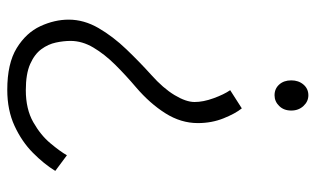

<svg xmlns="http://www.w3.org/2000/svg" viewBox="-190 -671 868 528"><g transform="rotate(-90 244.0 -407.0)"><path d="M210 -176Q195.5 -194 182.5 -226.5Q169.5 -259 169.5 -297Q169.5 -343.5 196.5 -386.2Q223.5 -429 268 -467Q301 -495 330 -524.2Q359 -553.5 377.2 -584.2Q395.5 -615 395.5 -647Q395.5 -666 391 -687.2Q386.5 -708.5 372.8 -727.2Q359 -746 332 -758Q305 -770 260 -770Q208 -770 172 -749.5Q136 -729 113.8 -702.2Q91.5 -675.5 81 -657L38 -689Q57 -720 87.8 -750.5Q118.5 -781 161.8 -801Q205 -821 261 -821Q333.5 -821 375.8 -795Q418 -769 436 -730Q454 -691 454 -652Q454 -610 430.8 -570Q407.5 -530 372.5 -493.5Q337.5 -457 302 -425Q265.5 -392.5 246.5 -361Q227.5 -329.5 227.5 -306Q227.5 -282 237.8 -253.8Q248 -225.5 260 -208ZM246 7Q229 7 216.5 -6.5Q204 -20 204 -40Q204 -60.5 216.5 -73.2Q229 -86 246 -86Q264 -86 275.5 -73.2Q287 -60.5 287 -40Q287 -20 275.5 -6.5Q264 7 246 7Z"/></g></svg>

Font: Junction Light
Style: Regular
Weight: 300
Designer: Caroline Hadilaksono
Foundry: Caroline Hadilaksono, Tyler Finck, The League of Moveable Type
Version: Version 2.000; ttfautohint (v1.8.3)